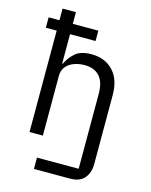

<svg xmlns="http://www.w3.org/2000/svg" viewBox="-136 -826 872 1112"><g transform="rotate(15 300.0 -270.0)"><path d="M178 132H428V-317Q428 -388 396.5 -422.5Q365 -457 306 -457Q274 -457 244.5 -446.5Q215 -436 196.5 -414Q178 -392 178 -358V0H98V-608H33V-670H98V-740H178V-670H331V-608H178V-432H182Q199 -470 232 -499Q265 -528 329 -528Q410 -528 459 -476.5Q508 -425 508 -331V82Q508 134 480.5 167Q453 200 394 200H178Z"/></g></svg>

Font: Lilex
Style: Regular
Weight: 400
Monospace: yes
Designer: Mike Abbink, Paul van der Laan, Pieter van Rosmalen, Mikhael Khrustik
Foundry: Mikhael Khrustik
Version: Version 2.510